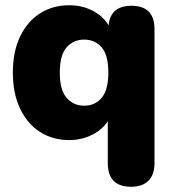

<svg xmlns="http://www.w3.org/2000/svg" viewBox="-20 -523 660 732"><path d="M301 -120Q342 -120 367.5 -150Q393 -180 393 -246Q393 -313 367.5 -342.5Q342 -372 301 -372Q260 -372 234 -342.5Q208 -313 208 -246Q208 -180 234 -150Q260 -120 301 -120ZM480 189Q391 189 391 99V-61Q371 -29 331 -9Q291 11 244 11Q181 11 132.5 -20Q84 -51 56.5 -109Q29 -167 29 -246Q29 -326 56.5 -383.5Q84 -441 132.5 -472Q181 -503 244 -503Q293 -503 333.5 -482Q374 -461 394 -426Q401 -501 481 -501Q569 -501 569 -412V99Q569 143 546 166Q523 189 480 189Z"/></svg>

Font: Chiron GoRound TC H
Style: Regular
Weight: 900
Designer: Ryoko NISHIZUKA 西塚涼子 (kana, bopomofo & ideographs); Paul D. Hunt (Latin, Greek & Cyrillic); Sandoll Communications 산돌커뮤니
Foundry: Adobe
Version: Version 1.000;hotconv 1.1.1;makeotfexe 2.6.0